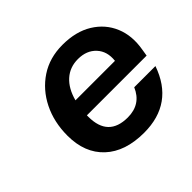

<svg xmlns="http://www.w3.org/2000/svg" viewBox="-128 -667 832 832"><g transform="rotate(-45 288.5 -251.0)"><path d="M79 -217Q79 -300 112 -366.5Q145 -433 204 -472Q263 -511 342 -511Q424 -511 480 -476.5Q536 -442 560.5 -383.5Q585 -325 572 -251L567 -220H201Q201 -216 201 -211Q201 -88 320 -88Q401 -88 432 -161H562Q503 9 323 9Q208 9 143.5 -51Q79 -111 79 -217ZM346 -420Q296 -420 261.5 -389Q227 -358 212 -301H454Q460 -354 429.5 -387Q399 -420 346 -420Z"/></g></svg>

Font: Overused Grotesk SemiBold
Style: Italic
Weight: 600
Italic angle: -10°
Version: Version 0.003